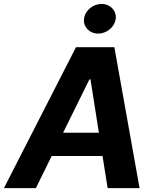

<svg xmlns="http://www.w3.org/2000/svg" viewBox="-42 -971 810 991"><path d="M143.1 0 224.8 -165.8H487.2L513.5 0H678.3L548.3 -727.3H350.1L-21.7 0ZM283.7 -285.9 419.4 -561.1H425.1L468.4 -285.9ZM391.7 -874.3C386.4 -832.4 419.7 -797.6 464.8 -797.6C509.9 -797.6 550.4 -832.4 555.4 -874.3C560 -916.5 527.3 -950.6 482.2 -950.6C437.5 -950.6 396.7 -916.5 391.7 -874.3Z"/></svg>

Font: Magic Ui Pro
Style: Bold Italic
Weight: 700
Italic angle: -9.39999°
Designer: Stefan Endress, Andreas Faust
Version: Version 1.000;FEAKit 1.0